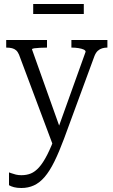

<svg xmlns="http://www.w3.org/2000/svg" viewBox="-20 -709 566 960"><path d="M290 -41 279 -9 244 15 75 -436Q69 -450 60.5 -457.5Q52 -465 40 -468Q28 -471 11 -471V-509H215V-471H214Q197 -471 179.5 -470Q162 -469 151 -467.5Q140 -466 140 -462ZM300 -15Q275 52 251.5 99.5Q228 147 203 176Q178 205 149.5 218Q121 231 87 231Q65 231 50 227Q35 223 25 217V153Q29 154 38 157.5Q47 161 59.5 164Q72 167 87 167Q113 167 134 158.5Q155 150 175 128Q195 106 216 65Q237 24 261 -41L267 -57L408 -450Q408 -457 398 -461.5Q388 -466 372 -468.5Q356 -471 339 -471H337V-509H517V-471H515Q503 -471 491 -467.5Q479 -464 469 -455Q459 -446 452 -428ZM146 -689H399V-639H146Z"/></svg>

Font: Roboto Serif 28pt Condensed Light
Style: Regular
Weight: 300
Width: 3
Designer: Greg Gazdowicz
Foundry: Commercial Type
Version: Version 1.008